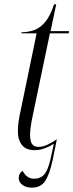

<svg xmlns="http://www.w3.org/2000/svg" viewBox="-20 -679 337 881"><path d="M126 182Q99 182 82.5 169Q66 156 66 139Q66 115 84 105Q103 141 136 141Q167 141 184 120.5Q201 100 212 50L227 -19Q206 -6 184 2Q162 10 139 10Q99 10 80.5 -14Q62 -38 62 -74Q62 -96 65 -119.5Q68 -143 79 -192L148 -526H78L79 -531Q107 -531 134.5 -540Q162 -549 186 -576.5Q210 -604 228 -659H238L212 -536H297L295 -526H209L134 -167Q123 -116 120.5 -95Q118 -74 118 -61Q118 -33 126.5 -19Q135 -5 157 -5Q177 -5 199 -15.5Q221 -26 241 -40L222 53Q208 119 188 150.5Q168 182 126 182Z"/></svg>

Font: Noto Serif Display ExtraCondensed Light
Style: Italic
Weight: 300
Width: 2
Italic angle: -12°
Designer: Monotype Design Team
Foundry: Monotype Imaging Inc.
Version: Version 2.009